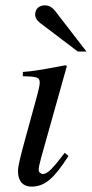

<svg xmlns="http://www.w3.org/2000/svg" viewBox="-20 -684 342 715"><path d="M221 -115C178 -58 157 -36 140 -36C132 -36 124 -43 124 -51C124 -61 128 -77 133 -96L229 -438L224 -441C123 -422 104 -419 65 -416V-400C119 -399 128 -396 128 -376C128 -368 124 -350 119 -331L71 -156C55 -96 47 -66 47 -46C47 -8 67 11 97 11C148 11 182 -21 235 -103ZM302 -492 187 -641C174 -658 162 -664 147 -664C127 -664 111 -652 111 -630C111 -618 117 -608 130 -598L270 -492Z"/></svg>

Font: XITS
Style: Italic
Weight: 400
Italic angle: -16.33°
Designer: MicroPress Inc., with final additions and corrections provided by Coen Hoffman, Elsevier (retired)
Version: Version 1.107